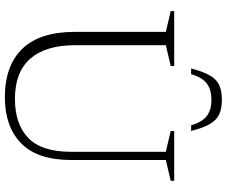

<svg xmlns="http://www.w3.org/2000/svg" viewBox="-90 -812 912 771"><g transform="rotate(90 365.5 -426.0)"><path d="M589 -254.5V-636.5L505.5 -656V-670H705.5V-656L622 -636.5V-256Q622 -121 555 -55.5Q488 10 370 10Q243.5 10 175.5 -60Q107.5 -130 107.5 -271V-636.5L24 -656V-670H244.5V-656L161 -636.5V-272.5Q161 -154.5 214.8 -92.5Q268.5 -30.5 376.5 -30.5Q478 -30.5 533.5 -84Q589 -137.5 589 -254.5ZM380 -819.5Q338.5 -819.5 314 -800.2Q289.5 -781 277.5 -738H254.5Q267 -787 282.8 -813.8Q298.5 -840.5 321.8 -851Q345 -861.5 380 -861.5Q415 -861.5 438.2 -851Q461.5 -840.5 477.2 -813.8Q493 -787 505.5 -738H482.5Q470.5 -781 446.2 -800.2Q422 -819.5 380 -819.5Z"/></g></svg>

Font: Newsreader Text Light
Style: Regular
Weight: 300
Designer: Hugues Gentile
Foundry: Production Type
Version: Version 1.001